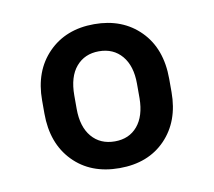

<svg xmlns="http://www.w3.org/2000/svg" viewBox="-53 -781 563 504"><g transform="rotate(-10 228.5 -529.0)"><path d="M58.1 -547.4Q58.1 -625.5 104.7 -673.1Q151.4 -720.7 227.1 -720.7Q302.7 -720.7 349.6 -673.3Q396.5 -626 396.5 -544.9V-509.8Q396.5 -432.1 350.6 -384.5Q304.7 -336.9 228 -336.9Q150.9 -336.9 104.5 -384.8Q58.1 -432.6 58.1 -512.2ZM143.6 -509.8Q143.6 -461.9 166.3 -435.1Q189 -408.2 228 -408.2Q266.1 -408.2 288.3 -434.6Q310.5 -460.9 311 -508.3V-547.4Q311 -594.7 288.3 -621.6Q265.6 -648.4 227.1 -648.4Q189 -648.4 166.3 -621.8Q143.6 -595.2 143.6 -545.4Z"/></g></svg>

Font: Vazir Medium
Style: Medium
Weight: 500
Designer: Saber Rastikerdar
Foundry: Saber Rastikerdar
Version: Version 30.0.0